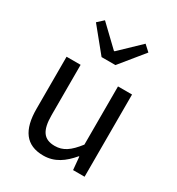

<svg xmlns="http://www.w3.org/2000/svg" viewBox="-180 -859 905 983"><g transform="rotate(30 272.0 -367.0)"><path d="M117 -714 231 -574H313L427 -714L392 -746L274 -633H270L152 -746ZM75 -178C75 -54 121 12 224 12C291 12 339 -23 384 -76H387L394 0H462V-486H379V-142C334 -84 299 -60 250 -60C185 -60 158 -98 158 -189V-486H75Z"/></g></svg>

Font: Cambridge Sans
Style: Regular
Weight: 400
Version: Version 2.020;PS 002.020;hotconv 1.0.88;makeotf.lib2.5.64775